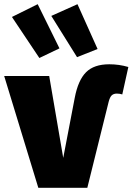

<svg xmlns="http://www.w3.org/2000/svg" viewBox="-35 -897 633 917"><path d="M382 0H148L-15 -534H200L267 -143L322 -430Q338 -514 376 -552Q414 -590 487 -590Q534 -590 578 -577L549 -446Q537 -450 523 -450Q508 -450 499 -442Q490 -434 484 -411ZM249 -666 153 -620 22 -816 145 -877ZM431 -663 333 -624 210 -821 335 -877Z"/></svg>

Font: FiraGO Heavy
Style: Regular
Weight: 900
Designer: bBox Type
Foundry: bBox Type GmbH
Version: Version 1.001